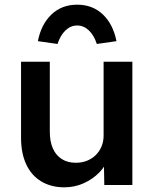

<svg xmlns="http://www.w3.org/2000/svg" viewBox="-20 -791 658 821"><path d="M70 -202V-527H193V-228Q193 -186 206 -156.5Q219 -127 244 -111Q269 -95 304 -95Q330 -95 351.5 -103.5Q373 -112 389 -127.5Q405 -143 414 -164.5Q423 -186 423 -211V-527H546V0H426L424 -110L446 -122Q434 -84 405.5 -54.5Q377 -25 338 -7.5Q299 10 255 10Q198 10 156 -15.5Q114 -41 92 -88.5Q70 -136 70 -202ZM142 -615Q156 -687 200 -729Q244 -771 310 -771Q376 -771 420 -729Q464 -687 478 -615L394 -603Q382 -640 360 -661Q338 -682 310 -682Q282 -682 260 -661Q238 -640 226 -603Z"/></svg>

Font: Mach Medium
Style: Regular
Weight: 500
Version: Version 1.002